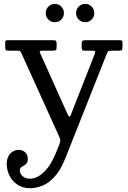

<svg xmlns="http://www.w3.org/2000/svg" viewBox="-20 -732 673 1012"><path d="M15.5 131Q15.5 164.5 30.2 194Q45 223.5 72.5 241.8Q100 260 138.5 260Q167.5 260 200.8 247.8Q234 235.5 266.2 201.2Q298.5 167 324.5 102L541 -444Q546 -456 549 -460.5Q552 -465 569 -465H610Q621.5 -465 623.5 -469.5Q625.5 -474 625.5 -485V-508Q625.5 -516.5 622 -518.2Q618.5 -520 610 -520H431Q418.5 -520 414.5 -516.5Q410.5 -513 410.5 -500V-483Q410.5 -473 413.2 -469Q416 -465 427 -465H463Q479 -465 481.2 -462Q483.5 -459 479.5 -448L363.5 -153Q357 -135.5 353.5 -126.5Q350 -117.5 346 -117.5Q343 -117.5 339.2 -124.8Q335.5 -132 328.5 -147L192.5 -450Q187.5 -460.5 191 -462.8Q194.5 -465 210 -465H257Q271.5 -465 275 -468.8Q278.5 -472.5 278.5 -487.5V-500Q278.5 -513 275.2 -516.5Q272 -520 260 -520H21Q14 -520 10.8 -518.5Q7.5 -517 7.5 -510V-482Q7.5 -471.5 10.8 -468.2Q14 -465 25 -465H68Q83 -465 86.2 -462Q89.5 -459 94 -449L290.5 -15Q297.5 0 297.8 7.8Q298 15.5 292 31L280.5 60Q257 120 231.5 152.5Q206 185 182 197.5Q158 210 138.5 210Q114 210 99.2 196.5Q84.5 183 84.5 166Q84.5 156 90.8 150.8Q97 145.5 105.5 141Q114 136.5 120.2 128.8Q126.5 121 126.5 107Q126.5 83.5 112.8 70.8Q99 58 76.5 58Q61 58 47 66.8Q33 75.5 24.2 91.8Q15.5 108 15.5 131ZM429 -615Q449 -615 463 -629Q477 -643 477 -663Q477 -683 463 -697.2Q449 -711.5 429 -711.5Q409 -711.5 395 -697.2Q381 -683 381 -663Q381 -643 395 -629Q409 -615 429 -615ZM269 -615Q289 -615 303 -629Q317 -643 317 -663Q317 -683 303 -697.2Q289 -711.5 269 -711.5Q249 -711.5 235 -697.2Q221 -683 221 -663Q221 -643 235 -629Q249 -615 269 -615Z"/></svg>

Font: Besley
Style: Regular
Weight: 400
Designer: Owen Earl
Foundry: indestructible type*
Version: Version 4.000